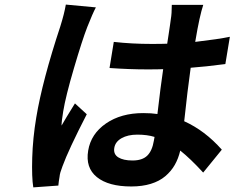

<svg xmlns="http://www.w3.org/2000/svg" viewBox="-20 -767 1014 830"><path d="M264.6 -747.2 394.5 -735.1Q380.7 -709.5 357.6 -650.9Q335.9 -595.5 299.9 -473Q263.8 -350.5 253.2 -285.2Q246.1 -242.5 246.1 -224.1Q261 -250.7 304 -320L355.1 -273.1Q275.9 -119.3 250 -47.9Q238.6 -18.5 237.6 -3.9Q233.7 18.1 232.2 35.2L123.9 43Q116.8 0 119.3 -84.9Q121.8 -169.7 136.7 -258.9Q163 -418 241.1 -654.1Q257.8 -707.4 264.6 -747.2ZM645.2 -159.1 648.1 -175.1Q616.1 -185 573.5 -185Q532.7 -185 505.5 -169.6Q478.3 -154.1 474.1 -127.8Q469.5 -100.5 491.3 -86.8Q513.1 -73.2 552.9 -73.2Q595.2 -73.2 616.7 -94.3Q638.1 -115.4 645.2 -159.1ZM938.9 -120 858.3 -21Q803.3 -81 759.2 -116.1Q751.1 -81.3 735.3 -53.8Q719.5 -26.3 694.2 -5Q669 16.3 631.9 27.7Q594.8 39.1 547.6 39.1Q448.9 39.1 398.8 -1.4Q348.7 -41.9 361.2 -116.1Q373.2 -188.6 438.2 -233.3Q503.2 -278.1 599.1 -278.1Q635.3 -278.1 660.5 -274.1Q674.4 -394.2 685.4 -468Q662.3 -467 617.2 -467Q539.1 -467 453.5 -473L471.9 -585.9Q549.7 -577.1 635.7 -577.1Q680.8 -577.1 702.8 -578.1Q705.6 -596.6 709.2 -620Q712.7 -643.5 715 -659.1Q717.3 -674.7 718.4 -683.9Q722.7 -707.7 722.7 -746.1H858.7Q850.9 -722.7 842.3 -683.9Q834.2 -647.4 823.9 -585.9Q926.8 -598 973.7 -608L954.2 -490.1Q867.2 -478.7 804.3 -474.1Q790.5 -376.1 776.3 -242.9Q866.1 -202.4 938.9 -120Z"/></svg>

Font: Karasuma Gothic
Style: Bold Italic
Weight: 700
Italic angle: 9.39998°
Designer: Rasmus Andersson / Ryoko Nishizuka
Foundry: Genbu
Version: Version 1.00